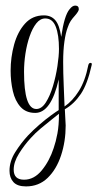

<svg xmlns="http://www.w3.org/2000/svg" viewBox="-20 -405 348 687"><path d="M73 262Q42 262 28 246.5Q14 231 14 206Q14 172 34.5 139.5Q55 107 80 80Q98 61 120.5 41.5Q143 22 163 7.5Q183 -7 190 -11V-121Q163 -1 106 -1Q73 -1 53.5 -22.5Q34 -44 26 -79Q18 -114 18 -152Q18 -200 30.5 -245.5Q43 -291 69.5 -320.5Q96 -350 137 -350Q163 -350 178 -332.5Q193 -315 199 -273Q210 -350 229 -372Q239 -385 249 -385Q262 -385 262 -372Q262 -365 249 -350Q239 -339 233 -330Q227 -321 222 -306Q215 -288 210.5 -256.5Q206 -225 206 -183Q206 -145 208 -99Q210 -53 211 -24Q240 -44 262.5 -80Q285 -116 296 -172Q298 -180 304 -180Q310 -180 308 -172Q293 -104 269 -68.5Q245 -33 212 -14L215 44Q215 101 198.5 151Q182 201 150.5 231.5Q119 262 73 262ZM110 -15Q129 -15 144 -38.5Q159 -62 169.5 -97Q180 -132 185.5 -168.5Q191 -205 191 -230Q191 -280 179.5 -309.5Q168 -339 142 -339Q124 -339 110 -321.5Q96 -304 86 -275Q76 -246 71 -213Q66 -180 66 -148Q66 -15 110 -15ZM66 238Q102 238 129.5 204.5Q157 171 172 125Q180 102 185.5 72.5Q191 43 191 2Q185 7 166.5 21.5Q148 36 126.5 54Q105 72 90 89Q67 114 48 144.5Q29 175 29 202Q29 238 66 238Z"/></svg>

Font: Updock
Style: Regular
Weight: 400
Designer: Robert E. Leuschke
Foundry: Robert E. Leuschke
Version: Version 1.010; ttfautohint (v1.8.4.7-5d5b)